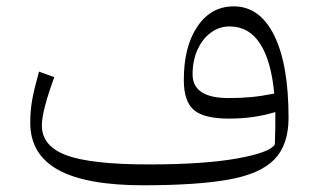

<svg xmlns="http://www.w3.org/2000/svg" viewBox="-20 -563 977 589"><path d="M823.2 -120.1Q824.2 -144.5 824.5 -171.4Q824.7 -198.2 824.7 -219.2Q788.1 -208.5 754.9 -203.9Q721.7 -199.2 681.6 -199.2Q605.5 -199.2 574.7 -225.6Q543.9 -252 543.9 -317.9Q543.9 -420.4 585.7 -481.9Q627.4 -543.5 696.8 -543.5Q776.9 -543.5 821 -454.6Q865.2 -365.7 865.2 -201.7Q865.2 -118.2 821.3 -73.5Q777.3 -28.8 679.4 -11.7Q581.5 5.4 419.4 5.4Q244.1 5.4 158.4 -42Q72.8 -89.4 72.8 -186.5Q72.8 -222.7 78.6 -255.9Q84.5 -289.1 99.6 -343.3L146.5 -326.2Q108.4 -222.2 108.4 -178.2Q108.4 -114.3 184.6 -86.4Q260.7 -58.6 435.5 -58.6Q606 -58.6 707.5 -76.9Q809.1 -95.2 823.2 -120.1ZM821.3 -275.9Q812 -376.5 777.8 -429.2Q743.7 -481.9 684.1 -481.9Q652.3 -481.9 626.5 -462.6Q600.6 -443.4 585.7 -410.2Q570.8 -377 570.8 -335Q570.8 -262.2 681.2 -262.2Q718.3 -262.2 749.8 -265.1Q781.2 -268.1 821.3 -275.9Z"/></svg>

Font: Pinar DS1-Light
Style: Regular
Weight: 300
Designer: Amin Abedi
Version: Version 2.000